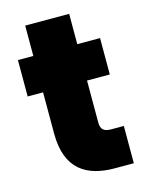

<svg xmlns="http://www.w3.org/2000/svg" viewBox="-108 -764 636 831"><g transform="rotate(-15 210.5 -348.5)"><path d="M330 -167C297 -167 284 -180 284 -210V-398H386V-561H284V-697H87V-561H18V-398H87V-213C87 -52 178 0 302 0H387V-167Z"/></g></svg>

Font: Poppins STUK1
Style: Regular
Weight: 400
Designer: Jonny Pinhorn (original), Sammy Jo Hughes (modified version)
Foundry: Type Mafia
Version: Version 1.002;hotconv 1.0.109;makeotfexe 2.5.65596